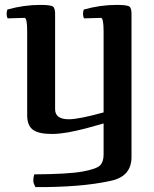

<svg xmlns="http://www.w3.org/2000/svg" viewBox="-20 -534 629 784"><path d="M403 97V-30Q392 -27 366 -19.5Q340 -12 328 -9Q316 -6 294.5 -1Q273 4 258.5 6.5Q244 9 226 11Q208 13 192 13Q137 13 114 -4.5Q91 -22 91 -63V-406Q91 -461 80 -461L11 -459Q7 -467 7 -478Q7 -486 10 -495Q77 -514 145 -514Q187 -514 196.5 -507Q206 -500 205 -471V-88Q205 -47 261 -47Q302 -47 403 -75V-406Q403 -461 392 -461L323 -459Q319 -467 319 -478Q319 -486 322 -495Q389 -514 457 -514Q499 -514 508.5 -507Q518 -500 517 -471V105Q518 188 429 205Q311 231 125 230Q116 214 116 204Q116 189 120 178Q260 177 317 166.5Q374 156 388.5 141.5Q403 127 403 97Z"/></svg>

Font: Federant
Style: Medium
Weight: 500
Designer: Cyreal (www.cyreal.org)
Foundry: Cyreal (www.cyreal.org)
Version: Version 1.010